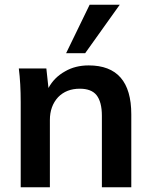

<svg xmlns="http://www.w3.org/2000/svg" viewBox="-20 -796 643 816"><path d="M357 -518Q538 -518 538 -310V0H413V-304Q413 -363 390 -392Q368 -419 319 -419Q262 -419 227 -383Q192 -345 192 -286V0H68V-362Q68 -402 66 -437.5Q64 -473 60 -505H177L186 -422Q210 -467 257 -493Q300 -518 357 -518ZM342 -570H261L361 -776H489Z"/></svg>

Font: PRinguin Sans
Style: Bold
Weight: 700
Designer: Vernon Adams
Foundry: Vernon Adams
Version: ""